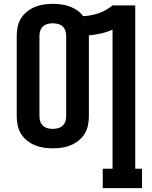

<svg xmlns="http://www.w3.org/2000/svg" viewBox="-20 -763 790 998"><path d="M514 215V114H565V-609Q536 -596 505 -589Q474 -582 442 -579V-158Q442 -134 437 -110.5Q432 -87 419.5 -67Q407 -47 388 -32Q369 -17 347.5 -8Q326 1 302 4.5Q278 8 254 8Q231 8 207 4.5Q183 1 161.5 -8Q140 -17 121 -32Q102 -47 89.5 -67Q77 -87 72 -110.5Q67 -134 67 -158V-578Q67 -601 72 -624.5Q77 -648 89.5 -668Q102 -688 121 -703Q140 -718 161.5 -727Q183 -736 207 -739.5Q231 -743 254 -743Q277 -743 299 -740Q321 -737 341.5 -729.5Q362 -722 380.5 -709.5Q399 -697 412 -679Q454 -681 493.5 -694.5Q533 -708 565 -735H683V114H718V215ZM254 -93Q268 -93 281.5 -96.5Q295 -100 305 -109Q315 -118 319.5 -131Q324 -144 324 -158V-578Q324 -591 319.5 -604Q315 -617 305 -626Q295 -635 281.5 -638.5Q268 -642 254 -642Q241 -642 227.5 -638.5Q214 -635 204 -626Q194 -617 189.5 -604Q185 -591 185 -578V-158Q185 -144 189.5 -131Q194 -118 204 -109Q214 -100 227.5 -96.5Q241 -93 254 -93Z"/></svg>

Font: Iosevka Etoile
Style: Bold
Weight: 700
Designer: Belleve Invis
Foundry: Belleve Invis
Version: Version 28.1.0; ttfautohint (v1.8.4)